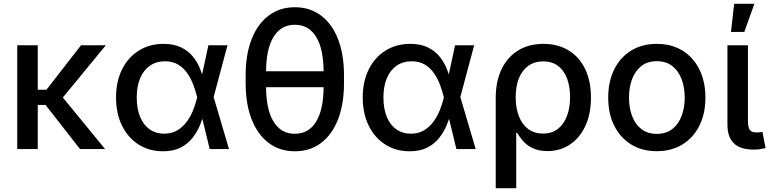

<svg xmlns="http://www.w3.org/2000/svg" viewBox="-20 -777 4022 1001"><path d="M176.8 -541V0H69.8V-541ZM531.7 -541 275.9 -230H142.6L142.1 -309.1H222.2L402.3 -541ZM397 0 214.4 -233.9 282.2 -299.8 527.8 0Z M829.6 11.7Q757.3 11.7 701.9 -23.9Q646.5 -59.6 615.7 -122.8Q585 -186 585 -268.6Q585 -351.6 616 -414.6Q647 -477.5 703.1 -512.9Q759.3 -548.3 832.5 -548.3Q885.7 -548.3 923.1 -530.5Q960.4 -512.7 984.4 -483.6Q1008.3 -454.6 1022.5 -419.9Q1036.6 -385.3 1043.5 -351.6H1079.1L1093.3 -272.9L1173.8 0H1073.2L1007.3 -272Q1000 -302.2 988 -334.5Q976.1 -366.7 956.8 -394.8Q937.5 -422.9 908.9 -440.2Q880.4 -457.5 839.8 -457.5Q794.9 -457.5 761.7 -434.6Q728.5 -411.6 710.7 -369.4Q692.9 -327.1 692.9 -268.6Q692.9 -210.9 710.2 -168.5Q727.5 -126 759.8 -103Q792 -80.1 835.9 -80.1Q876 -80.1 905.3 -97.9Q934.6 -115.7 955.1 -144.5Q975.6 -173.3 988.3 -206.1Q1001 -238.8 1007.8 -269L1066.4 -541H1166L1093.3 -269L1079.1 -192.4H1045.9Q1037.1 -159.2 1022.2 -123.5Q1007.3 -87.9 982.9 -57.1Q958.5 -26.4 921.1 -7.3Q883.8 11.7 829.6 11.7Z M1517.1 11.7Q1438.5 11.7 1380.9 -31.7Q1323.2 -75.2 1292 -154.8Q1260.7 -234.4 1260.7 -343.3V-384.3Q1260.7 -493.7 1292 -573Q1323.2 -652.3 1380.9 -695.8Q1438.5 -739.3 1517.1 -739.3Q1596.2 -739.3 1653.8 -695.8Q1711.4 -652.3 1742.4 -573Q1773.4 -493.7 1773.4 -384.3V-343.3Q1773.4 -234.4 1742.4 -154.8Q1711.4 -75.2 1653.8 -31.7Q1596.2 11.7 1517.1 11.7ZM1517.1 -79.6Q1589.8 -79.6 1628.4 -143.1Q1667 -206.5 1667 -325.7V-401.9Q1667 -521 1628.4 -584.5Q1589.8 -647.9 1517.1 -647.9Q1444.8 -647.9 1406 -584.5Q1367.2 -521 1367.2 -401.9V-325.7Q1367.2 -206.5 1406 -143.1Q1444.8 -79.6 1517.1 -79.6ZM1343.3 -322.3V-405.3H1693.4V-322.3Z M2115.7 11.7Q2043.5 11.7 1988 -23.9Q1932.6 -59.6 1901.9 -122.8Q1871.1 -186 1871.1 -268.6Q1871.1 -351.6 1902.1 -414.6Q1933.1 -477.5 1989.3 -512.9Q2045.4 -548.3 2118.7 -548.3Q2171.9 -548.3 2209.2 -530.5Q2246.6 -512.7 2270.5 -483.6Q2294.4 -454.6 2308.6 -419.9Q2322.8 -385.3 2329.6 -351.6H2365.2L2379.4 -272.9L2460 0H2359.4L2293.5 -272Q2286.1 -302.2 2274.2 -334.5Q2262.2 -366.7 2242.9 -394.8Q2223.6 -422.9 2195.1 -440.2Q2166.5 -457.5 2126 -457.5Q2081.1 -457.5 2047.9 -434.6Q2014.6 -411.6 1996.8 -369.4Q1979 -327.1 1979 -268.6Q1979 -210.9 1996.3 -168.5Q2013.7 -126 2045.9 -103Q2078.1 -80.1 2122.1 -80.1Q2162.1 -80.1 2191.4 -97.9Q2220.7 -115.7 2241.2 -144.5Q2261.7 -173.3 2274.4 -206.1Q2287.1 -238.8 2293.9 -269L2352.5 -541H2452.1L2379.4 -269L2365.2 -192.4H2332Q2323.2 -159.2 2308.3 -123.5Q2293.5 -87.9 2269 -57.1Q2244.6 -26.4 2207.3 -7.3Q2169.9 11.7 2115.7 11.7Z M2564.5 204.1V-267.1Q2564.5 -353 2595 -416.3Q2625.5 -479.5 2681.2 -513.9Q2736.8 -548.3 2813 -548.3Q2888.2 -548.3 2943.8 -514.6Q2999.5 -481 3030.3 -418Q3061 -355 3061 -268.6Q3061 -183.6 3032 -120.8Q3002.9 -58.1 2951.7 -23.7Q2900.4 10.7 2834 10.7Q2787.1 10.7 2755.9 -5.1Q2724.6 -21 2706.1 -43Q2687.5 -64.9 2676.3 -84H2671.4V204.1ZM2810.5 -80.6Q2856.9 -80.6 2888.4 -105Q2919.9 -129.4 2936 -172.4Q2952.1 -215.3 2952.1 -270.5Q2952.1 -324.2 2936.8 -366.5Q2921.4 -408.7 2890.1 -432.9Q2858.9 -457 2812 -457Q2766.6 -457 2734.4 -433.8Q2702.1 -410.6 2685.3 -368.9Q2668.5 -327.1 2668.5 -270.5Q2668.5 -214.4 2685.1 -171.4Q2701.7 -128.4 2733.6 -104.5Q2765.6 -80.6 2810.5 -80.6Z M3403.8 11.2Q3327.6 11.2 3270.8 -23.7Q3213.9 -58.6 3182.4 -121.6Q3150.9 -184.6 3150.9 -267.6Q3150.9 -352.1 3182.4 -415.3Q3213.9 -478.5 3270.8 -513.4Q3327.6 -548.3 3403.8 -548.3Q3481 -548.3 3537.8 -513.4Q3594.7 -478.5 3626.2 -415.3Q3657.7 -352.1 3657.7 -267.6Q3657.7 -184.6 3626.2 -121.6Q3594.7 -58.6 3537.8 -23.7Q3481 11.2 3403.8 11.2ZM3403.8 -79.1Q3453.1 -79.1 3485.4 -104.5Q3517.6 -129.9 3533.7 -172.9Q3549.8 -215.8 3549.8 -268.1Q3549.8 -320.8 3533.7 -363.8Q3517.6 -406.7 3485.4 -432.4Q3453.1 -458 3403.8 -458Q3355.5 -458 3323.2 -432.4Q3291 -406.7 3275.1 -363.8Q3259.3 -320.8 3259.3 -268.1Q3259.3 -215.8 3275.1 -172.9Q3291 -129.9 3323.2 -104.5Q3355.5 -79.1 3403.8 -79.1Z M3909.7 2.9Q3839.4 2.9 3805.9 -30Q3772.5 -63 3772.5 -127.4V-541H3879.4V-147Q3879.4 -113.8 3888.7 -100.1Q3897.9 -86.4 3923.8 -86.4Q3935.5 -86.4 3942.6 -87.4Q3949.7 -88.4 3955.1 -89.8L3971.2 -4.9Q3960.4 -2 3944.1 0.5Q3927.7 2.9 3909.7 2.9ZM3791 -610.4 3807.6 -757.3H3913.1L3860.4 -610.4Z"/></svg>

Font: Inter 17pt Medium
Style: Regular
Weight: 500
Version: Version 4.001;git-66647c0bb